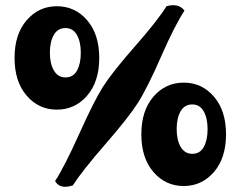

<svg xmlns="http://www.w3.org/2000/svg" viewBox="-20 -708 926 739"><path d="M82.5 -340Q36 -394 36 -485Q36 -576 82.5 -630Q129 -684 199 -684Q269 -684 315.5 -630Q362 -576 362 -485Q362 -394 315.5 -340Q269 -286 199 -286Q129 -286 82.5 -340ZM232 -410Q262 -410 276.5 -436.5Q291 -463 291 -505Q291 -547 276 -573.5Q261 -600 232 -600Q202 -600 187 -573.5Q172 -547 172 -505Q172 -463 187.5 -436.5Q203 -410 232 -410ZM192 -11Q229 -68 285.5 -194Q342 -320 377 -375Q412 -430 498.5 -528.5Q585 -627 621 -684Q633 -688 646 -688Q675 -688 690 -667Q653 -611 599.5 -489Q546 -367 510 -311Q475 -256 385.5 -153Q296 -50 260 6Q242 11 231 11Q205 11 192 -11ZM570.5 -46Q524 -100 524 -191Q524 -282 570.5 -336Q617 -390 687 -390Q757 -390 803.5 -336Q850 -282 850 -191Q850 -100 803.5 -46Q757 8 687 8Q617 8 570.5 -46ZM720 -116Q750 -116 764.5 -142.5Q779 -169 779 -211Q779 -253 764 -279.5Q749 -306 720 -306Q690 -306 675 -279.5Q660 -253 660 -211Q660 -169 675.5 -142.5Q691 -116 720 -116Z"/></svg>

Font: Gorditas
Style: Bold
Weight: 700
Designer: Gustavo Dipre (gbrenda1987@gmail.com)
Foundry: Gustavo Dipre (gbrenda1987@gmail.com)
Version: Version 001.001